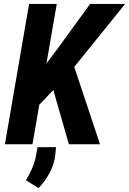

<svg xmlns="http://www.w3.org/2000/svg" viewBox="-20 -731 654 973"><path d="M267.6 -710.9 144.5 0H4.9L127.4 -710.9ZM613.8 -710.9 326.7 -355 158.2 -178.2 156.7 -332 270.5 -482.4 436.5 -710.9ZM329.1 0 233.9 -332 346.7 -420.9 486.8 0ZM263.7 14.6 260.7 49.3Q255.9 98.1 232.7 142.6Q209.5 187 175.3 222.2L111.3 182.6Q129.4 152.3 142.8 122.1Q156.2 91.8 162.6 57.1L170.4 15.1Z"/></svg>

Font: Roboto Condensed
Style: Bold Italic
Weight: 700
Italic angle: -12°
Designer: Christian Robertson
Foundry: Google
Version: Version 3.0